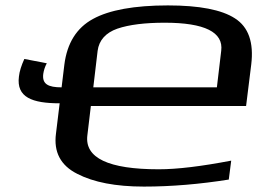

<svg xmlns="http://www.w3.org/2000/svg" viewBox="-20 -680 978 710"><path d="M890 -288 909 -441C919 -523 899 -580 849 -612C800 -644 717 -660 601 -660C477 -660 384 -643 324 -610C263 -577 228 -520 218 -441L187 -186C178 -118 204 -68 266 -37C326 -6 408 10 512 10C614 10 719 1 826 -16L835 -86C725 -65 636 -54 567 -54C381 -54 293 -96 303 -179L316 -288ZM782 -357H325L341 -492C346 -531 371 -559 414 -574C458 -589 517 -596 589 -596C737 -596 807 -561 798 -492ZM140 -407C142 -420 146 -433 153 -446L70 -462C59 -438 52 -416 50 -397C40 -320 99 -298 201 -298L208 -357C158 -357 135 -369 140 -407Z"/></svg>

Font: Gamestation Extended
Style: Italic
Weight: 400
Width: 7
Designer: Jonas Hecksher
Foundry: Jonas Hecksher, Playtypeª, e-types AS
Version: Version 1.003